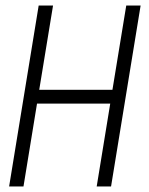

<svg xmlns="http://www.w3.org/2000/svg" viewBox="-20 -675 540 695"><path d="M330 0 379 -300H114L65 0H13L120 -655H172L122 -350H387L437 -655H489L382 0Z"/></svg>

Font: TypoPRO Lekton
Style: Italic
Weight: 400
Italic angle: -9.3°
Designer: Paolo Mazzetti, Luciano Perondi, Raffaele Flato, Elena Papassissa, Emilio Macchia, Michela Povoleri, Tobias Seemiller, R
Version: Version 3.000